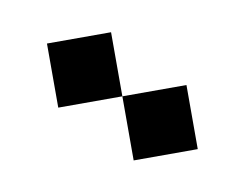

<svg xmlns="http://www.w3.org/2000/svg" viewBox="-38 -748 377 295"><g transform="rotate(-10 150.0 -600.0)"><path d="M50 -600H150V-700H50ZM150 -500H250V-600H150Z"/></g></svg>

Font: Connection Serif
Style: Regular
Weight: 400
Version: Version 0.2